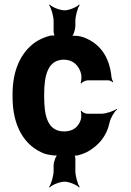

<svg xmlns="http://www.w3.org/2000/svg" viewBox="-20 -690 584 856"><path d="M177 -257V-271C177 -353 193 -424 265 -424C305 -424 333 -398 342 -359C344 -349 343 -326 339 -320L342 -318C346 -324 362 -332 372 -332H462C469 -332 479 -327 482 -323L484 -326C482 -330 477 -340 477 -347C468 -439 424 -497 352 -524C339 -529 305 -534 296 -528L298 -525C307 -530 316 -559 316 -574V-596C316 -618 326 -655 335 -667L333 -670C322 -658 288 -644 268 -644C247 -644 212 -658 201 -670L199 -667C208 -655 219 -618 219 -596V-551C219 -544 222 -530 226 -527L229 -530C224 -533 211 -532 204 -531C180 -525 158 -515 139 -503C75 -459 36 -380 36 -271V-257C36 -130 87 -40 178 -5C193 0 232 7 242 1L240 -3C229 3 219 32 219 48V72C219 94 208 131 199 143L201 146C212 134 247 120 268 120C288 120 322 134 333 146L335 143C326 131 316 94 316 72V17C316 12 314 1 311 -1L309 2C312 4 321 4 326 3C344 -2 362 -8 378 -18C419 -43 456 -83 468 -142C473 -164 489 -192 502 -202L501 -205C488 -195 453 -183 432 -183H369C360 -183 346 -190 343 -196L340 -194C343 -188 343 -168 341 -159C331 -124 305 -104 266 -104C192 -104 177 -174 177 -257Z"/></svg>

Font: Asimov
Style: EdgeExtreme
Weight: 500
Designer: Google
Version: Version 2.000980: 2014